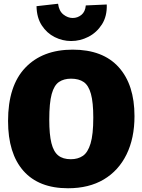

<svg xmlns="http://www.w3.org/2000/svg" viewBox="-20 -990 760 1025"><path d="M343 15Q187 15 105 -78Q23 -171 23 -344Q23 -532 115 -628.5Q207 -725 368 -725Q529 -725 613.5 -631.5Q698 -538 698 -370Q698 -252 655.5 -165.5Q613 -79 534 -32Q455 15 343 15ZM358 -140Q396 -140 422.5 -158Q449 -176 463.5 -224Q478 -272 478 -362Q478 -443 465.5 -488.5Q453 -534 427 -552Q401 -570 359 -570Q321 -570 295 -552.5Q269 -535 256 -488Q243 -441 243 -351Q243 -272 254.5 -226Q266 -180 291 -160Q316 -140 358 -140ZM360 -771Q314 -771 272 -792Q230 -813 203 -854.5Q176 -896 175 -957L290 -970Q295 -931 318.5 -912.5Q342 -894 368 -894Q394 -894 414.5 -910.5Q435 -927 438 -961L550 -966Q552 -903 524 -859.5Q496 -816 452 -793.5Q408 -771 360 -771Z"/></svg>

Font: Bitter Black
Style: Regular
Weight: 900
Designer: Sol Matas, and Bitter project Authors
Foundry: Sol Matas
Version: Version 2.001